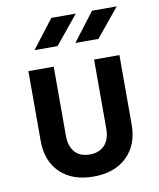

<svg xmlns="http://www.w3.org/2000/svg" viewBox="-88 -854 774 933"><g transform="rotate(-10 299.5 -387.5)"><path d="M323.2 -645 430.2 -785.2H552.2L437 -645ZM121.6 -645 229.5 -785.2H350.1L235.4 -645ZM299.3 9.8Q194.3 9.8 134.3 -48.3Q74.2 -106.9 74.7 -208V-549.8H199.7V-209Q199.7 -157.2 225.6 -127.9Q251.5 -99.1 299.3 -99.1Q345.7 -99.1 372.6 -127.9Q398.9 -156.7 398.9 -209V-549.8H523.9V-208Q523.9 -106.9 462.9 -48.3Q401.9 9.8 299.3 9.8Z"/></g></svg>

Font: UDEV Gothic 35
Style: Bold
Weight: 700
Version: v2.1.0; ttfautohint (v1.8.4.7-5d5b-dirty) -l 6 -r 45 -G 200 